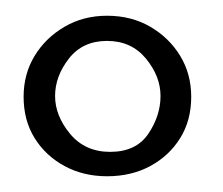

<svg xmlns="http://www.w3.org/2000/svg" viewBox="-20 -722 283 244"><path d="M116 -702Q86 -702 62 -688Q38 -674 24 -651Q10 -628 10 -599Q10 -569 24 -546.5Q38 -524 62 -511Q86 -498 116 -498Q147 -498 171 -511Q195 -524 209 -546.5Q223 -569 223 -599Q223 -628 209 -651Q195 -674 171 -688Q147 -702 116 -702ZM120 -529Q88 -529 69 -552Q50 -575 50 -600Q50 -625 67.5 -647.5Q85 -670 116 -670Q147 -670 165.5 -647.5Q184 -625 184 -600Q184 -575 168.5 -552Q153 -529 120 -529Z"/></svg>

Font: Catamaran Thin
Style: Regular
Weight: 100
Designer: Pria Ravichandran
Version: Version 2.000